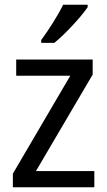

<svg xmlns="http://www.w3.org/2000/svg" viewBox="-20 -786 449 806"><path d="M348 -756V-766H245C223 -721 185 -661 153 -618V-606H208C253 -642 323 -718 348 -756ZM376 0V-68H131L369 -473V-536H48V-468H275L34 -57V0Z"/></svg>

Font: Noto Sans Arabic UI SmCn
Style: Regular
Weight: 400
Width: 4
Designer: Monotype Design Team, Nadine Chahine and Nizar Qandah
Foundry: Monotype Imaging Inc.
Version: Version 2.010